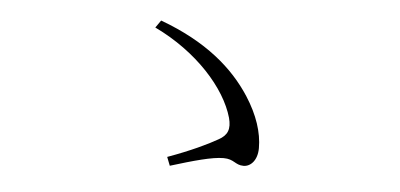

<svg xmlns="http://www.w3.org/2000/svg" viewBox="-37 -608 1073 515"><g transform="rotate(5 500.0 -350.0)"><path d="M426 -180 435 -157C497 -176 546 -190 577 -190C606 -190 609 -174 632 -174C651 -174 669 -192 669 -225C669 -267 654 -313 623 -361C577 -432 503 -497 378 -543L364 -523C479 -468 560 -377 582 -299C590 -269 583 -252 559 -239C533 -224 487 -202 426 -180Z"/></g></svg>

Font: Noto Serif CJK SC Light
Style: Regular
Weight: 300
Designer: Ryoko NISHIZUKA 西塚涼子 (kana & ideographs); Frank Grießhammer (Latin, Greek & Cyrillic); Wenlong ZHANG 张文龙 (bopomofo); San
Foundry: Adobe
Version: Version 2.001;hotconv 1.1.0;makeotfexe 2.6.0